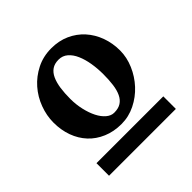

<svg xmlns="http://www.w3.org/2000/svg" viewBox="-106 -699 491 491"><g transform="rotate(-45 140.0 -453.5)"><path d="M192.4 -480Q192.4 -500.5 189.2 -519.8Q186 -539.1 179.4 -554.2Q172.9 -569.3 162.4 -578.4Q151.9 -587.4 137.7 -587.4Q123 -587.4 113.5 -580.8Q104 -574.2 98.4 -562Q92.8 -549.8 90.3 -532.7Q87.9 -515.6 87.9 -495.1Q87.9 -474.6 92.3 -455.6Q96.7 -436.5 104 -422.1Q111.3 -407.7 121.3 -399.2Q131.3 -390.6 142.6 -390.6Q157.7 -390.6 167.2 -396.7Q176.8 -402.8 182.4 -414.6Q188 -426.3 190.2 -442.9Q192.4 -459.5 192.4 -480ZM19 -286.1V-331.5H260.7V-286.1ZM265.6 -492.7Q265.6 -467.8 255.1 -443.4Q244.6 -418.9 226.8 -399.7Q209 -380.4 185.3 -368.7Q161.6 -356.9 135.3 -356.9Q107.4 -356.9 85 -366.5Q62.5 -376 46.9 -392.8Q31.2 -409.7 22.9 -432.6Q14.6 -455.6 14.6 -482.4Q14.6 -507.8 23.9 -532.7Q33.2 -557.6 50.3 -577.1Q67.4 -596.7 91.6 -608.9Q115.7 -621.1 145 -621.1Q172.4 -621.1 194.6 -611.1Q216.8 -601.1 232.7 -583.5Q248.5 -565.9 257.1 -542.5Q265.6 -519 265.6 -492.7Z"/></g></svg>

Font: Gentium Book Basic
Style: Bold
Weight: 700
Designer: J. Victor Gaultney and Annie Olsen
Foundry: SIL International
Version: Version 1.102; 2013; Maintenance release